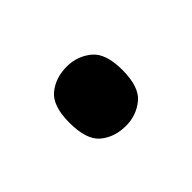

<svg xmlns="http://www.w3.org/2000/svg" viewBox="-44 -221 318 318"><g transform="rotate(-45 115.5 -61.5)"><path d="M116 8Q89 8 71 -7Q53 -22 53 -62Q53 -101 71 -116Q89 -131 116 -131Q140 -131 158.5 -116Q177 -101 177 -62Q177 -22 158.5 -7Q140 8 116 8Z"/></g></svg>

Font: Noto Serif Bengali ExtraCondensed SemiBold
Style: Regular
Weight: 600
Width: 2
Designer: Juan Bruce, Universal Thirst, Indian Type Foundry and the Monotype Design Team.
Foundry: Monotype Imaging Inc.
Version: Version 2.003; ttfautohint (v1.8.4.7-5d5b)